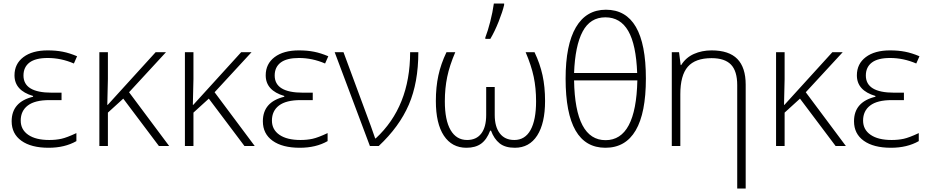

<svg xmlns="http://www.w3.org/2000/svg" viewBox="-20 -826 5258 1086"><path d="M328.1 -301.8V-259.8H259.8Q177.2 -259.8 137.2 -229.2Q97.2 -198.7 97.2 -144Q97.2 -92.8 139.6 -63.5Q182.1 -34.2 258.8 -34.2Q295.9 -34.2 327.1 -41Q358.4 -47.9 412.1 -73.2V-27.8Q346.2 9.8 254.9 9.8Q156.2 9.8 101.1 -29.8Q45.9 -69.3 45.9 -140.1Q45.9 -249.5 167 -278.8V-283.2Q62 -314 62 -399.9Q62 -464.8 112.3 -502.9Q162.6 -541 250 -541Q296.9 -541 335.2 -533.4Q373.5 -525.9 416 -507.8L397.9 -466.8Q325.7 -498 250 -498Q180.7 -498 146.7 -472.2Q112.8 -446.3 112.8 -398.9Q112.8 -301.8 272 -301.8Z M589.4 -232.9 860.4 -530.8H918.9L710 -304.2L937 0H878.9L677.2 -268.1L590.3 -189V0H542V-530.8H590.3V-378.9L586.9 -232.9Z M1073.2 -232.9 1344.2 -530.8H1402.8L1193.8 -304.2L1420.9 0H1362.8L1161.1 -268.1L1074.2 -189V0H1025.9V-530.8H1074.2V-378.9L1070.8 -232.9Z M1749 -301.8V-259.8H1680.7Q1598.1 -259.8 1558.1 -229.2Q1518.1 -198.7 1518.1 -144Q1518.1 -92.8 1560.5 -63.5Q1603 -34.2 1679.7 -34.2Q1716.8 -34.2 1748 -41Q1779.3 -47.9 1833 -73.2V-27.8Q1767.1 9.8 1675.8 9.8Q1577.1 9.8 1522 -29.8Q1466.8 -69.3 1466.8 -140.1Q1466.8 -249.5 1587.9 -278.8V-283.2Q1482.9 -314 1482.9 -399.9Q1482.9 -464.8 1533.2 -502.9Q1583.5 -541 1670.9 -541Q1717.8 -541 1756.1 -533.4Q1794.4 -525.9 1836.9 -507.8L1818.8 -466.8Q1746.6 -498 1670.9 -498Q1601.6 -498 1567.6 -472.2Q1533.7 -446.3 1533.7 -398.9Q1533.7 -301.8 1692.9 -301.8Z M1873 -530.8H1922.9Q2064.5 -149.4 2078.1 -111.6Q2091.8 -73.7 2102.1 -43H2105Q2299.8 -223.1 2299.8 -530.8H2346.2Q2346.2 -358.9 2292.5 -234.1Q2238.8 -109.4 2122.1 0H2072.3Z M2892.1 9.8Q2836.9 9.8 2805.7 -15.4Q2774.4 -40.5 2757.3 -86.9H2752.4Q2733.4 -36.6 2701.4 -13.4Q2669.4 9.8 2618.2 9.8Q2536.1 9.8 2490.7 -58.6Q2445.3 -127 2445.3 -254.9Q2445.3 -333.5 2459.5 -398.9Q2473.6 -464.4 2505.4 -530.8H2555.2Q2522.9 -455.6 2509.5 -390.9Q2496.1 -326.2 2496.1 -252.9Q2496.1 -146 2528.8 -90.1Q2561.5 -34.2 2622.1 -34.2Q2674.3 -34.2 2702.1 -70.6Q2730 -106.9 2730 -175.8V-334H2778.3V-175.8Q2778.3 -109.4 2806.9 -71.8Q2835.4 -34.2 2889.2 -34.2Q2949.7 -34.2 2981 -90.8Q3012.2 -147.5 3012.2 -252.9Q3012.2 -327.6 2998.8 -391.4Q2985.4 -455.1 2953.1 -530.8H3003.4Q3034.2 -466.3 3048.6 -400.6Q3063 -335 3063 -254.9Q3063 -128.9 3018.6 -59.6Q2974.1 9.8 2892.1 9.8ZM2725.1 -613.8Q2739.3 -650.4 2752.9 -703.6Q2766.6 -756.8 2773.4 -806.2H2831.5V-797.9Q2822.8 -760.3 2800.8 -704.6Q2778.8 -648.9 2753.4 -606H2725.1Z M3633.3 -381.8Q3633.3 -187 3575.7 -88.6Q3518.1 9.8 3404.3 9.8Q3179.2 9.8 3179.2 -380.9Q3179.2 -572.3 3237.5 -671.6Q3295.9 -771 3407.2 -771Q3633.3 -771 3633.3 -381.8ZM3405.3 -33.2Q3577.6 -33.2 3585 -371.1H3227.1Q3232.9 -33.2 3405.3 -33.2ZM3404.3 -728Q3318.4 -728 3275.6 -647.7Q3232.9 -567.4 3227.1 -413.1H3584Q3578.1 -573.2 3533.7 -650.6Q3489.3 -728 3404.3 -728Z M4149.9 240.2V-344.2Q4149.9 -424.3 4114.5 -460.7Q4079.1 -497.1 4004.9 -497.1Q3912.6 -497.1 3870.4 -448.5Q3828.1 -399.9 3828.1 -293V0H3779.8V-530.8H3820.8L3830.1 -458H3833Q3859.4 -500.5 3904.8 -520.8Q3950.2 -541 4004.9 -541Q4103 -541 4150.4 -492.7Q4197.8 -444.3 4197.8 -347.2V240.2Z M4417 -232.9 4688 -530.8H4746.6L4537.6 -304.2L4764.6 0H4706.5L4504.9 -268.1L4418 -189V0H4369.6V-530.8H4418V-378.9L4414.6 -232.9Z M5092.8 -301.8V-259.8H5024.4Q4941.9 -259.8 4901.9 -229.2Q4861.8 -198.7 4861.8 -144Q4861.8 -92.8 4904.3 -63.5Q4946.8 -34.2 5023.4 -34.2Q5060.5 -34.2 5091.8 -41Q5123 -47.9 5176.8 -73.2V-27.8Q5110.8 9.8 5019.5 9.8Q4920.9 9.8 4865.7 -29.8Q4810.5 -69.3 4810.5 -140.1Q4810.5 -249.5 4931.6 -278.8V-283.2Q4826.7 -314 4826.7 -399.9Q4826.7 -464.8 4877 -502.9Q4927.2 -541 5014.6 -541Q5061.5 -541 5099.9 -533.4Q5138.2 -525.9 5180.7 -507.8L5162.6 -466.8Q5090.3 -498 5014.6 -498Q4945.3 -498 4911.4 -472.2Q4877.4 -446.3 4877.4 -398.9Q4877.4 -301.8 5036.6 -301.8Z"/></svg>

Font: Zoram GWebM Light
Style: Regular
Weight: 300
Foundry: Ascender Corporation
Version: Version 1.000